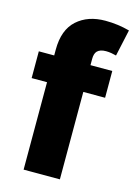

<svg xmlns="http://www.w3.org/2000/svg" viewBox="-116 -824 627 886"><g transform="rotate(15 197.0 -380.5)"><path d="M87.7 -545.5V-573.2Q87.7 -668 139.9 -714.8Q191.8 -761.4 275.2 -761.4Q334.5 -761.4 391 -746.1L363.3 -619Q353.7 -621.8 340.2 -624.1Q326.7 -626.4 314.3 -626.4Q299.4 -626.4 289.1 -622.9Q278.8 -619.3 272.5 -612.9Q266.3 -606.5 263.7 -597.1Q261 -587.7 261 -576V-545.5H365.1V-417.6H261V0H87.7V-417.6H14.2V-545.5Z"/></g></svg>

Font: Inter P Extra Bold
Style: Regular
Weight: 800
Designer: Rasmus Andersson
Foundry: rsms
Version: Version 3.018;git-588b23468